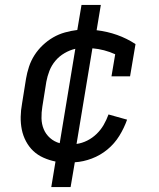

<svg xmlns="http://www.w3.org/2000/svg" viewBox="-20 -648 640 775"><path d="M187 107 204 4Q179 -1 155.5 -11.5Q132 -22 114.5 -38.5Q97 -55 85 -77.5Q73 -100 68 -125Q63 -150 63.5 -176.5Q64 -203 69 -230L85 -330Q89 -354 97 -378.5Q105 -403 119 -425Q133 -447 152.5 -465.5Q172 -484 194.5 -497Q217 -510 242 -517Q267 -524 292 -527L309 -628H387L370 -526Q413 -521 452.5 -507Q492 -493 527 -470L505 -340H430L445 -429Q423 -439 400 -445Q377 -451 353 -453L289 -67Q311 -70 332 -80.5Q353 -91 370 -107.5Q387 -124 398.5 -144Q410 -164 418 -186L493 -165Q481 -131 461.5 -99.5Q442 -68 413.5 -44.5Q385 -21 350.5 -8Q316 5 282 7L265 107ZM221 -70 284 -451Q262 -446 240.5 -433.5Q219 -421 203.5 -402.5Q188 -384 179.5 -362Q171 -340 167 -318L151 -218Q147 -194 147.5 -170.5Q148 -147 156.5 -126.5Q165 -106 182 -91Q199 -76 221 -70Z"/></svg>

Font: Iosevka HT Extended
Style: Italic
Weight: 400
Width: 7
Italic angle: -9°
Monospace: yes
Designer: Belleve Invis
Foundry: Belleve Invis
Version: Version 32.3.0; ttfautohint (v1.8.4)